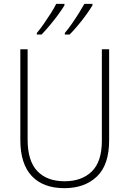

<svg xmlns="http://www.w3.org/2000/svg" viewBox="-20 -971 674 1001"><path d="M549 -240Q549 -111 485 -50.5Q421 10 316 10Q205 10 145.5 -53.5Q86 -117 86 -241V-714H124V-243Q124 -132 174.5 -79Q225 -26 317 -26Q406 -26 458.5 -77Q511 -128 511 -237V-714H549ZM462 -943Q450 -923 430 -895Q410 -867 386.5 -839Q363 -811 343 -791H318V-799Q335 -819 354.5 -847Q374 -875 391.5 -903Q409 -931 420 -951H462ZM316 -943Q304 -923 284 -895.5Q264 -868 240.5 -840Q217 -812 197 -791H172V-799Q189 -819 208.5 -847Q228 -875 245.5 -902.5Q263 -930 273 -951H316Z"/></svg>

Font: Noto Sans Hebrew SemiCondensed ExtraLight
Style: Regular
Weight: 200
Width: 4
Designer: Monotype Design Team
Foundry: Monotype Imaging Inc.
Version: Version 2.004; ttfautohint (v1.8.4.7-5d5b)